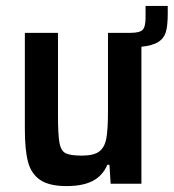

<svg xmlns="http://www.w3.org/2000/svg" viewBox="-20 -621 587 649"><path d="M547 -601V-574Q547 -534 540.5 -512.5Q534 -491 515 -479Q496 -467 458 -463V0H354L350 -64H343Q327 -27 293.5 -9.5Q260 8 205 8Q146 8 115.5 -13Q85 -34 74.5 -74.5Q64 -115 64 -185V-510H176V-234Q176 -165 181 -138Q186 -111 202 -103Q218 -95 257 -95Q297 -95 315.5 -109Q334 -123 339.5 -153.5Q345 -184 345 -244V-510H421Q452 -510 462 -520Q472 -530 472 -562V-601Z"/></svg>

Font: Saira Semi Condensed Medium
Style: Regular
Weight: 500
Width: 4
Designer: Hector Gatti with collaboration of the Omnibus-Type team
Foundry: Omnibus-Type
Version: Version 1.001; ttfautohint (v1.8)